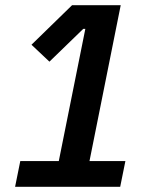

<svg xmlns="http://www.w3.org/2000/svg" viewBox="-20 -718 580 738"><path d="M38 0 58 -99H206L308 -607H300L170 -481L101 -546L257 -698H444L324 -99H462L442 0Z"/></svg>

Font: IBM Plex Sans Condensed SemiBold
Style: Italic
Weight: 600
Width: 3
Italic angle: -11°
Designer: Mike Abbink, Paul van der Laan, Pieter van Rosmalen
Foundry: Bold Monday
Version: Version 1.3